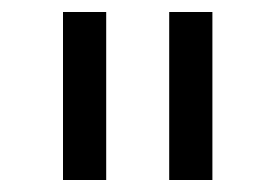

<svg xmlns="http://www.w3.org/2000/svg" viewBox="-20 -760 459 320"><path d="M334 -460H262V-740H334ZM157 -460H85V-740H157Z"/></svg>

Font: Aneliza
Style: Regular
Weight: 400
Designer: Mike Abbink, Paul van der Laan, Pieter van Rosmalen
Foundry: Bold Monday
Version: Version 3.0